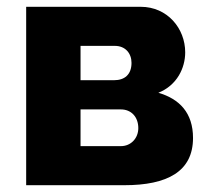

<svg xmlns="http://www.w3.org/2000/svg" viewBox="-20 -545 614 565"><path d="M57 -525V0H346C472 0 548 -40 548 -139C548 -213 508 -254 446 -272C501 -294 525 -345 525 -391C525 -461 473 -525 394 -525ZM217 -309V-410H318C349 -410 367 -388 367 -360C367 -325 346 -309 316 -309ZM217 -115V-223H336C366 -223 387 -201 387 -168C387 -138 365 -115 336 -115Z"/></svg>

Font: Raleway
Style: ExtraBold
Weight: 800
Designer: Matt McInerney, Pablo Impallari, Rodrigo Fuenzalida
Foundry: Matt McInerney, Pablo Impallari, Rodrigo Fuenzalida
Version: Version 3.000